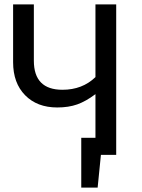

<svg xmlns="http://www.w3.org/2000/svg" viewBox="-20 -709 652 879"><path d="M417 -689H512V0H442L427 150H352V-78H417V-278Q373 -245 333.5 -231Q294 -217 242 -217Q150 -217 95 -273Q40 -329 40 -424V-689H135V-431Q135 -298 266 -298Q357 -298 417 -356Z"/></svg>

Font: Fira Sans
Style: Regular
Weight: 400
Designer: Carrois Corporate & Edenspiekermann AG
Foundry: Carrois Corporate GbR & Edenspiekermann AG
Version: Version 4.106;PS 004.106;hotconv 1.0.70;makeotf.lib2.5.58329